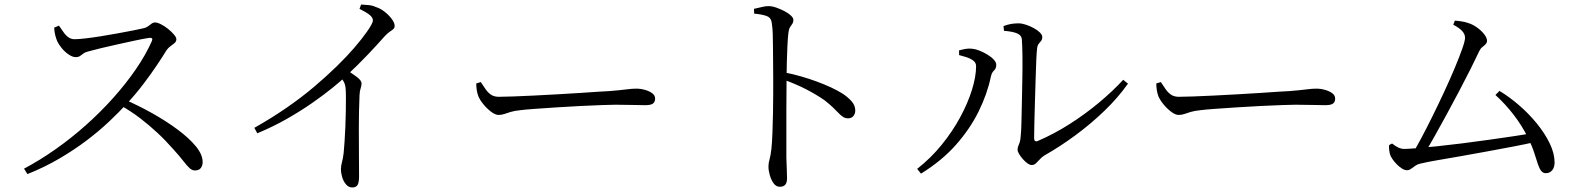

<svg xmlns="http://www.w3.org/2000/svg" viewBox="-20 -785 7020 847"><path d="M86 -41Q156 -78 225.5 -127Q295 -176 359 -233Q423 -290 479 -352.5Q535 -415 579 -479Q623 -543 650 -604Q657 -620 638 -618Q612 -614 575 -606Q538 -598 499.5 -589.5Q461 -581 427.5 -573Q394 -565 373 -559Q358 -556 349 -549.5Q340 -543 333 -538Q326 -533 314 -533Q300 -533 283 -544.5Q266 -556 252.5 -572.5Q239 -589 233 -602Q229 -611 224.5 -626.5Q220 -642 219 -663L240 -672Q249 -660 258.5 -645.5Q268 -631 280.5 -621.5Q293 -612 309 -612Q325 -612 356 -615.5Q387 -619 424.5 -625Q462 -631 500 -638Q538 -645 569 -651Q600 -657 616 -661Q627 -664 634.5 -670Q642 -676 649 -681Q656 -686 663 -686Q674 -686 690 -678Q706 -670 721.5 -657.5Q737 -645 747.5 -632.5Q758 -620 758 -612Q758 -602 750 -595Q742 -588 732 -581Q722 -574 715 -564Q698 -536 671.5 -496.5Q645 -457 611.5 -413Q578 -369 539 -327Q505 -290 460.5 -248Q416 -206 361 -164.5Q306 -123 241 -85Q176 -47 101 -17ZM840 -33Q827 -33 815.5 -44Q804 -55 788.5 -75Q773 -95 746 -125Q711 -165 674.5 -199Q638 -233 597.5 -264Q557 -295 507 -323L527 -347Q590 -320 651.5 -285.5Q713 -251 763.5 -213.5Q814 -176 844 -139.5Q874 -103 874 -70Q874 -55 866 -44Q858 -33 840 -33Z M1102 -221Q1178 -264 1244 -309.5Q1310 -355 1365.5 -402Q1421 -449 1466 -493Q1511 -537 1544 -575.5Q1577 -614 1598 -644Q1625 -682 1625 -695Q1625 -707 1611.5 -718.5Q1598 -730 1566 -746L1573 -765Q1590 -764 1606.5 -762.5Q1623 -761 1638 -754Q1658 -748 1677 -733Q1696 -718 1708.5 -701Q1721 -684 1721 -671Q1721 -662 1715.5 -657Q1710 -652 1700 -645.5Q1690 -639 1676 -624Q1646 -590 1603 -544.5Q1560 -499 1503 -446Q1483 -427 1446 -397Q1409 -367 1359 -332Q1309 -297 1247 -261.5Q1185 -226 1115 -197ZM1534 42Q1518 42 1506.5 28.5Q1495 15 1489.5 -3.5Q1484 -22 1484 -39Q1484 -53 1488.5 -69Q1493 -85 1496 -110Q1498 -130 1500 -160.5Q1502 -191 1503.5 -225Q1505 -259 1505.5 -292Q1506 -325 1506 -351Q1506 -377 1505 -390Q1504 -409 1498 -421.5Q1492 -434 1475 -453L1505 -479Q1532 -462 1553.5 -446Q1575 -430 1575 -417Q1575 -407 1571 -395.5Q1567 -384 1566 -365Q1563 -293 1563 -222Q1563 -151 1563.5 -94Q1564 -37 1564 -7Q1564 21 1557 31.5Q1550 42 1534 42Z M2179 -278Q2165 -278 2146.5 -292Q2128 -306 2112.5 -325Q2097 -344 2090 -361Q2085 -375 2083 -388.5Q2081 -402 2081 -417L2101 -423Q2112 -406 2122.5 -391Q2133 -376 2146.5 -367Q2160 -358 2181 -358Q2203 -358 2244 -359.5Q2285 -361 2336 -363.5Q2387 -366 2439.5 -369Q2492 -372 2539.5 -375Q2587 -378 2621 -380.5Q2655 -383 2666 -383Q2716 -387 2742 -390.5Q2768 -394 2787 -394Q2806 -394 2825.5 -388.5Q2845 -383 2857.5 -373.5Q2870 -364 2870 -350Q2870 -336 2861 -328.5Q2852 -321 2826 -321Q2800 -321 2770.5 -322Q2741 -323 2695 -323Q2677 -323 2636 -321.5Q2595 -320 2542.5 -317.5Q2490 -315 2438 -311.5Q2386 -308 2342.5 -305Q2299 -302 2276 -299Q2248 -296 2232 -291Q2216 -286 2204.5 -282Q2193 -278 2179 -278Z M3420 39Q3404 39 3393 24Q3382 9 3376 -12Q3370 -33 3370 -50Q3370 -66 3375 -83Q3380 -100 3383 -128Q3386 -156 3387.5 -197.5Q3389 -239 3390 -284.5Q3391 -330 3391 -372Q3391 -414 3391 -442Q3391 -473 3390.5 -506.5Q3390 -540 3390 -573Q3390 -606 3389 -634.5Q3388 -663 3385 -681Q3383 -705 3365 -713Q3347 -721 3307 -725L3306 -746Q3326 -750 3341 -754Q3356 -758 3370 -758Q3386 -758 3404.5 -751.5Q3423 -745 3440.5 -736Q3458 -727 3469 -716.5Q3480 -706 3480 -697Q3480 -687 3475.5 -680.5Q3471 -674 3465.5 -665.5Q3460 -657 3458 -640Q3455 -614 3453.5 -579Q3452 -544 3451 -508.5Q3450 -473 3450 -445Q3450 -424 3449.5 -382.5Q3449 -341 3449 -289.5Q3449 -238 3449 -186Q3449 -134 3449 -90Q3450 -57 3451 -34.5Q3452 -12 3452 1Q3452 21 3444 30Q3436 39 3420 39ZM3721 -263Q3709 -263 3699.5 -269Q3690 -275 3679.5 -286Q3669 -297 3654 -311.5Q3639 -326 3617 -343Q3581 -368 3537.5 -390.5Q3494 -413 3439 -433V-466Q3514 -451 3584 -425Q3654 -399 3697 -372Q3720 -357 3736.5 -338.5Q3753 -320 3753 -297Q3753 -284 3745 -273.5Q3737 -263 3721 -263Z M4531 -57Q4523 -57 4512.5 -64.5Q4502 -72 4492 -83.5Q4482 -95 4475.5 -106Q4469 -117 4469 -124Q4469 -134 4472 -140.5Q4475 -147 4478.5 -157.5Q4482 -168 4483 -188Q4485 -205 4486 -243.5Q4487 -282 4488 -332.5Q4489 -383 4490 -436Q4491 -489 4490.5 -535Q4490 -581 4488 -610Q4487 -629 4467.5 -637.5Q4448 -646 4409 -649L4407 -670Q4426 -677 4441 -679.5Q4456 -682 4473 -682Q4488 -682 4506 -676Q4524 -670 4540.5 -661Q4557 -652 4567.5 -641.5Q4578 -631 4578 -622Q4578 -611 4573 -605Q4568 -599 4562 -591.5Q4556 -584 4555 -569Q4553 -556 4551.5 -519Q4550 -482 4548.5 -433Q4547 -384 4545.5 -333Q4544 -282 4543 -240Q4542 -198 4542 -176Q4542 -157 4558 -163Q4630 -194 4699 -238Q4768 -282 4828.5 -332.5Q4889 -383 4935 -433L4956 -416Q4913 -355 4853 -297Q4793 -239 4724.5 -188.5Q4656 -138 4587 -99Q4576 -92 4567 -82Q4558 -72 4550 -64.5Q4542 -57 4531 -57ZM4026 -40Q4086 -87 4134 -146Q4182 -205 4216 -268Q4250 -331 4268 -389.5Q4286 -448 4286 -493Q4286 -509 4272.5 -518.5Q4259 -528 4241 -533.5Q4223 -539 4211 -542V-563Q4222 -566 4237.5 -569Q4253 -572 4269 -570Q4282 -569 4300 -562Q4318 -555 4335.5 -544.5Q4353 -534 4364 -522Q4375 -510 4375 -499Q4375 -483 4365 -474Q4355 -465 4351 -446Q4335 -370 4297 -293Q4259 -216 4197 -146Q4135 -76 4043 -19Z M5179 -278Q5165 -278 5146.5 -292Q5128 -306 5112.5 -325Q5097 -344 5090 -361Q5085 -375 5083 -388.5Q5081 -402 5081 -417L5101 -423Q5112 -406 5122.5 -391Q5133 -376 5146.5 -367Q5160 -358 5181 -358Q5203 -358 5244 -359.5Q5285 -361 5336 -363.5Q5387 -366 5439.5 -369Q5492 -372 5539.5 -375Q5587 -378 5621 -380.5Q5655 -383 5666 -383Q5716 -387 5742 -390.5Q5768 -394 5787 -394Q5806 -394 5825.5 -388.5Q5845 -383 5857.5 -373.5Q5870 -364 5870 -350Q5870 -336 5861 -328.5Q5852 -321 5826 -321Q5800 -321 5770.5 -322Q5741 -323 5695 -323Q5677 -323 5636 -321.5Q5595 -320 5542.5 -317.5Q5490 -315 5438 -311.5Q5386 -308 5342.5 -305Q5299 -302 5276 -299Q5248 -296 5232 -291Q5216 -286 5204.5 -282Q5193 -278 5179 -278Z M6208 -102Q6225 -129 6248.5 -173Q6272 -217 6298.5 -270.5Q6325 -324 6351 -380Q6377 -436 6397.5 -485Q6418 -534 6430.5 -569.5Q6443 -605 6443 -618Q6443 -635 6429.5 -649Q6416 -663 6391 -676L6398 -694Q6413 -693 6428.5 -690.5Q6444 -688 6455 -684Q6476 -678 6495.5 -664Q6515 -650 6527.5 -634Q6540 -618 6540 -605Q6540 -597 6534 -590.5Q6528 -584 6519.5 -577.5Q6511 -571 6506 -560Q6491 -528 6468 -482Q6445 -436 6417.5 -384Q6390 -332 6361.5 -279.5Q6333 -227 6307 -181Q6281 -135 6261 -102ZM6187 -34Q6177 -34 6165.5 -41Q6154 -48 6142.5 -59.5Q6131 -71 6122.5 -83.5Q6114 -96 6111 -107Q6109 -117 6108 -126Q6107 -135 6108 -145L6121 -152Q6136 -140 6149 -134Q6162 -128 6175 -128Q6189 -128 6227 -131Q6265 -134 6317.5 -139.5Q6370 -145 6430 -152.5Q6490 -160 6549.5 -168.5Q6609 -177 6660 -184.5Q6711 -192 6745 -199L6754 -159Q6711 -149 6655.5 -138.5Q6600 -128 6540.5 -117Q6481 -106 6424 -96Q6367 -86 6320 -78Q6273 -70 6245 -63Q6234 -61 6224 -54Q6214 -47 6205 -40.5Q6196 -34 6187 -34ZM6799 -21Q6787 -21 6779 -31Q6771 -41 6764.5 -60.5Q6758 -80 6748.5 -110Q6739 -140 6720 -179Q6694 -231 6657.5 -278.5Q6621 -326 6577 -366L6595 -384Q6638 -358 6681 -321Q6724 -284 6759.5 -240.5Q6795 -197 6816.5 -152.5Q6838 -108 6838 -68Q6838 -47 6827.5 -34Q6817 -21 6799 -21Z"/></svg>

Font: Noto Serif JP ExtraLight
Style: Regular
Weight: 400
Version: Version 2.003-H1;hotconv 1.1.1;makeotfexe 2.6.0